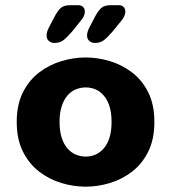

<svg xmlns="http://www.w3.org/2000/svg" viewBox="-20 -709 659 740"><path d="M310.5 10.5Q264 10.5 217 -3.5Q170 -17.5 131 -47.5Q92 -77.5 68.2 -125Q44.5 -172.5 44.5 -239Q44.5 -305.5 68.2 -352.8Q92 -400 131 -429.8Q170 -459.5 217 -473.5Q264 -487.5 310.5 -487.5Q356.5 -487.5 403.2 -473.5Q450 -459.5 489 -429.8Q528 -400 551.5 -352.8Q575 -305.5 575 -239Q575 -172.5 551.5 -125Q528 -77.5 489 -47.5Q450 -17.5 403.2 -3.5Q356.5 10.5 310.5 10.5ZM310.5 -105.5Q331 -105.5 348.8 -113.5Q366.5 -121.5 380.5 -137.8Q394.5 -154 402.2 -179.2Q410 -204.5 410 -239Q410 -273.5 402.2 -298.5Q394.5 -323.5 380.5 -340Q366.5 -356.5 348.8 -364.2Q331 -372 310.5 -372Q290 -372 271.5 -364.2Q253 -356.5 239.2 -340Q225.5 -323.5 217.5 -298.5Q209.5 -273.5 209.5 -239Q209.5 -204.5 217.5 -179.2Q225.5 -154 239.2 -137.8Q253 -121.5 271.5 -113.5Q290 -105.5 310.5 -105.5ZM324 -602 343 -638.5Q358 -668 370.5 -678.5Q383 -689 406.5 -689H437.5Q449.5 -689 456.2 -682.2Q463 -675.5 463 -664.5Q463 -646.5 446.5 -627.5L413 -586.5Q393 -563.5 379.5 -553.5Q366 -543.5 345.5 -543.5Q333.5 -543.5 324.5 -551Q315.5 -558.5 315.5 -572.5Q315.5 -585 324 -602ZM168 -602 187 -638.5Q202 -668 214.5 -678.5Q227 -689 251 -689H281.5Q293.5 -689 300.2 -682.2Q307 -675.5 307 -664.5Q307 -646.5 290 -627.5L257 -586.5Q237 -563.5 223.5 -553.5Q210 -543.5 189.5 -543.5Q177.5 -543.5 168.5 -551Q159.5 -558.5 159.5 -572.5Q159.5 -585 168 -602Z"/></svg>

Font: Sono ExtraLight Monospace
Style: Bold
Weight: 700
Version: Version 2.112